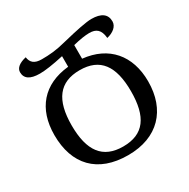

<svg xmlns="http://www.w3.org/2000/svg" viewBox="-165 -876 1020 1037"><g transform="rotate(-30 344.5 -357.5)"><path d="M344 11C530 11 636 -103 636 -281C636 -443 545 -549 388 -565V-650C432 -661 467 -666 490 -666C533 -666 557 -648 562 -594C601 -603 631 -626 631 -658C631 -703 599 -726 538 -726C506 -726 442 -713 353 -691C289 -674 246 -671 198 -671C153 -671 133 -689 128 -724C85 -714 61 -695 61 -669C61 -630 90 -609 151 -609C183 -609 234 -616 301 -631V-565C141 -549 52 -446 52 -282C52 -99 154 11 344 11ZM344 -43C217 -43 159 -122 159 -281C159 -439 218 -518 345 -518C472 -518 529 -439 529 -281C529 -122 473 -43 344 -43Z"/></g></svg>

Font: Noto Serif Georgian SemiCondensed
Style: Regular
Weight: 400
Width: 4
Designer: Monotype Design Team, Akaki Razmadze
Foundry: Google LLC
Version: Version 2.003